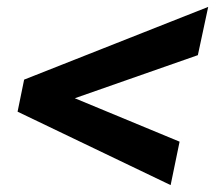

<svg xmlns="http://www.w3.org/2000/svg" viewBox="-20 -527 624 557"><path d="M475 10 31 -203 50 -296 584 -507 554 -367 197 -242 501 -116Z"/></svg>

Font: Atkinson Hyperlegible Next
Style: Bold Italic
Weight: 700
Italic angle: -12°
Designer: Elliott Scott, Megan Eiswerth, Linus Boman, Theodore Petrosky, Letters from Sweden
Foundry: Applied Design Works, Letters from Sweden
Version: Version 2.001